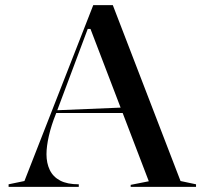

<svg xmlns="http://www.w3.org/2000/svg" viewBox="-20 -728 797 748"><path d="M13.5 0V-10L75.2 -22.8L343.3 -708H419.5L683.3 -22.8L743.7 -10V0H489.1V-7.8L559.7 -21.8L332.5 -615.3H321.8L197.9 -284.6Q179.7 -239.7 170.4 -198.7Q161.1 -157.7 161.1 -127Q161.1 -92.7 173.8 -66Q186.5 -39.3 214.2 -24.6Q241.9 -10 286.9 -10V0ZM185 -287.8V-297.8L463.7 -309.3V-287.8Z"/></svg>

Font: Kalnia Thin
Style: Regular
Weight: 100
Version: Version 1.105